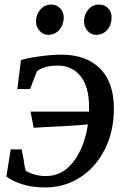

<svg xmlns="http://www.w3.org/2000/svg" viewBox="-20 -812 542 843"><path d="M249 -572Q358 -572 419 -511.5Q480 -451 480 -335Q480 -235 440 -156Q400 -77 331.5 -33Q263 11 178 11Q123 11 79.5 -2.5Q36 -16 8 -37L27 -156H75L84 -111Q87 -82 93 -62Q132 -39 182 -39Q255 -39 303.5 -103.5Q352 -168 366 -266Q295 -259 178 -254L128 -251L114 -322H371V-341Q371 -433 333 -478.5Q295 -524 235 -524Q173 -524 142 -499L112 -421H56L72 -548Q94 -556 150 -564Q206 -572 249 -572ZM138 -717Q138 -748 157 -770Q176 -792 205 -792Q230 -792 245 -775Q260 -758 260 -734Q259 -702 240 -680.5Q221 -659 190 -659Q170 -659 154 -676.5Q138 -694 138 -717ZM349 -717Q349 -748 367.5 -770Q386 -792 415 -792Q440 -792 455 -775.5Q470 -759 470 -736Q470 -703 451 -681Q432 -659 401 -659Q380 -659 364.5 -676.5Q349 -694 349 -717Z"/></svg>

Font: Koeln Type Serif
Style: Italic
Weight: 400
Italic angle: -8°
Designer: Eben Sorkin
Foundry: Eben Sorkin
Version: Version 2.002